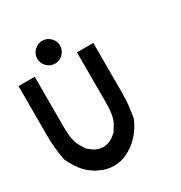

<svg xmlns="http://www.w3.org/2000/svg" viewBox="-192 -964 1050 1112"><g transform="rotate(-30 333.5 -408.0)"><path d="M250 -673.3Q218.3 -673.3 195.8 -695.8Q173.3 -718.3 173.3 -750Q173.3 -780.8 196.2 -803.3Q219.2 -825.8 250 -825.8Q280.8 -825.8 303.3 -803.3Q325.8 -780.8 325.8 -750Q325.8 -719.2 303.3 -696.2Q280.8 -673.3 250 -673.3ZM333.3 -8.3Q295.8 10 250 10Q204.2 10 166.7 -8.3Q70.8 -45 16.7 -166.7Q0 -248.3 0 -333.3V-666.7H108.3V-333.3Q108.3 -285 113.8 -255.4Q119.2 -225.8 125.8 -211.7Q132.5 -197.5 152.5 -166.7Q155.8 -157.5 166.7 -151.7Q204.2 -115.8 250 -115.8Q295.8 -115.8 333.3 -151.7Q343.3 -156.7 346.7 -166.7Q366.7 -197.5 373.3 -211.7Q380 -225.8 385.4 -255.4Q390.8 -285 390.8 -333.3V-666.7H500V-333.3Q500 -248.3 483.3 -166.7Q431.7 -52.5 333.3 -8.3Z"/></g></svg>

Font: 0xA000-Mono
Style: Mono-Bold
Weight: 700
Version: Version 0.1